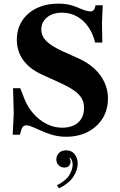

<svg xmlns="http://www.w3.org/2000/svg" viewBox="-20 -744 661 1060"><path d="M345 11Q308 11 274 2Q240 -7 194 -28Q161 -43 148 -47.5Q135 -52 126 -52Q113 -52 106 -44Q99 -36 94 -15L90 0H50L56 -118L52 -257H92L114 -200Q133 -152 165 -116Q197 -80 238 -59.5Q279 -39 323 -39Q361 -39 388 -52Q415 -65 429.5 -89.5Q444 -114 444 -148Q444 -178 431 -201Q418 -224 387 -245.5Q356 -267 300 -292L210 -333Q143 -364 108 -412.5Q73 -461 73 -525Q73 -584 102 -629Q131 -674 183 -699Q235 -724 303 -724Q335 -724 363.5 -717.5Q392 -711 430 -694Q461 -681 479 -681Q503 -681 507 -715H547L543 -616L545 -509H505Q493 -560 466.5 -597Q440 -634 403.5 -654Q367 -674 322 -674Q271 -674 239.5 -648Q208 -622 208 -581Q208 -545 236 -517Q264 -489 328 -460L408 -424Q463 -400 500 -366Q537 -332 556.5 -290Q576 -248 576 -200Q576 -138 546.5 -90.5Q517 -43 465 -16Q413 11 345 11ZM306 296 294 279Q345 253 363 222Q381 191 381 166Q381 146 373 134Q365 122 352 122L371 117L359 137L353 126Q361 126 365.5 133Q370 140 370 149Q370 159 362.5 170Q355 181 335 181Q316 181 303.5 168Q291 155 291 136Q291 116 305 101Q319 86 345 86Q375 86 392 107Q409 128 409 160Q409 193 386 230Q363 267 306 296Z"/></svg>

Font: Baskervville SC
Style: Regular
Weight: 400
Designer: Alexis Faudot, Rémi Forte, Morgane Pierson, Rafael Ribas, Tanguy Vanlaeys, Rosalie Wagner, Thomas Huot-Marchand
Foundry: ANRT
Version: Version 1.100